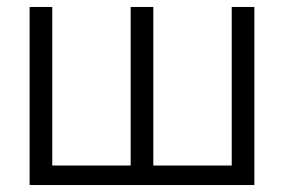

<svg xmlns="http://www.w3.org/2000/svg" viewBox="-20 -531 816 551"><path d="M645 0V-511H710V0ZM115 0V-56H369V0ZM65 0V-511H130V0ZM407 0V-56H661V0ZM355 0V-511H420V0Z"/></svg>

Font: TikTok Sans 24pt Light
Style: Regular
Weight: 300
Version: Version 4.000